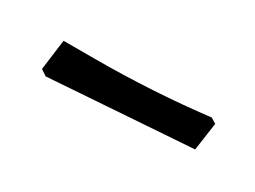

<svg xmlns="http://www.w3.org/2000/svg" viewBox="-24 -393 333 251"><g transform="rotate(30 143.0 -267.0)"><path d="M80 -288Q168 -288 252 -298L260 -293L254 -251L37 -236L28 -242L34 -288Z"/></g></svg>

Font: Almendra SC
Style: Regular
Weight: 400
Designer: Ana Sanfelippo
Foundry: Ana Sanfelippo
Version: Version 1.002